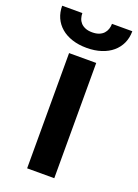

<svg xmlns="http://www.w3.org/2000/svg" viewBox="-176 -793 614 854"><g transform="rotate(20 131.0 -366.5)"><path d="M66.1 -545.5H194.6V0H66.1ZM297.2 -733Q297.2 -701.7 285.5 -676.1Q273.8 -650.6 252.3 -632.3Q230.8 -614 199.9 -603.9Q169 -593.8 130.7 -593.8Q92.7 -593.8 62 -603.9Q31.2 -614 9.8 -632.3Q-11.7 -650.6 -23.3 -676.1Q-34.8 -701.7 -34.8 -733H60.7Q60.7 -720.2 64.5 -708.3Q68.2 -696.4 76.5 -687.3Q84.9 -678.3 98.2 -672.8Q111.5 -667.3 130.7 -667.3Q149.5 -667.3 162.8 -672.6Q176.1 -677.9 184.5 -687Q192.8 -696 196.9 -707.9Q201 -719.8 201 -733Z"/></g></svg>

Font: Interop SemBd
Style: Regular
Weight: 600
Designer: Rasmus Andersson, Google, Jang Haemin
Foundry: jhaemin
Version: Version 1.008